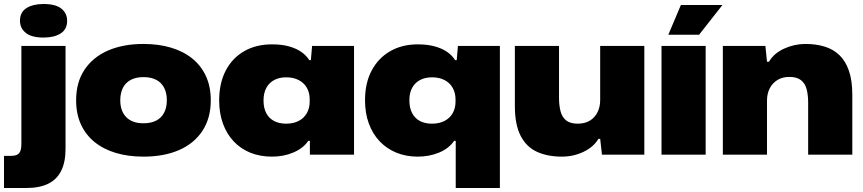

<svg xmlns="http://www.w3.org/2000/svg" viewBox="-64 -774 4317 961"><path d="M-44 167V6H-7Q20 6 31.5 -7Q43 -20 43 -54V-544H264V-29Q264 37 242.5 80.5Q221 124 177.5 145.5Q134 167 67 167ZM154 -586Q94 -586 65 -609.5Q36 -633 36 -670Q36 -713 68.5 -733.5Q101 -754 154 -754Q214 -754 243 -731Q272 -708 272 -670Q272 -627 239.5 -606.5Q207 -586 154 -586Z M654 10Q578 10 516 -8.5Q454 -27 409.5 -63Q365 -99 341 -151.5Q317 -204 317 -272Q317 -362 359 -425Q401 -488 476.5 -521Q552 -554 654 -554Q730 -554 792 -535.5Q854 -517 898.5 -481Q943 -445 967 -392.5Q991 -340 991 -272Q991 -183 949.5 -119.5Q908 -56 832.5 -23Q757 10 654 10ZM654 -157Q693 -157 719 -171Q745 -185 758 -211Q771 -237 771 -272Q771 -299 763.5 -320.5Q756 -342 741.5 -357Q727 -372 705 -380Q683 -388 654 -388Q616 -388 590 -374Q564 -360 551 -334Q538 -308 538 -272Q538 -245 545.5 -224Q553 -203 567.5 -188Q582 -173 603.5 -165Q625 -157 654 -157Z M1297 10Q1238 10 1189.5 -9.5Q1141 -29 1106 -66Q1071 -103 1052 -155Q1033 -207 1033 -271Q1033 -358 1066 -421Q1099 -484 1158.5 -518Q1218 -552 1297 -552Q1346 -552 1382 -542Q1418 -532 1443.5 -514.5Q1469 -497 1484 -473H1492L1498 -544H1708V0H1487V-69H1479Q1454 -32 1405 -11Q1356 10 1297 10ZM1368 -155Q1405 -155 1431.5 -169Q1458 -183 1472 -208Q1486 -233 1486 -265V-277Q1486 -310 1472 -334.5Q1458 -359 1431.5 -373Q1405 -387 1368 -387Q1335 -387 1309.5 -374Q1284 -361 1269.5 -335Q1255 -309 1255 -271Q1255 -233 1269 -207Q1283 -181 1308.5 -168Q1334 -155 1368 -155Z M2217 167V-69H2209Q2182 -30 2133 -10Q2084 10 2027 10Q1968 10 1919.5 -10Q1871 -30 1836 -67Q1801 -104 1782 -156Q1763 -208 1763 -272Q1763 -358 1796 -420.5Q1829 -483 1888.5 -517.5Q1948 -552 2027 -552Q2075 -552 2111.5 -542Q2148 -532 2173.5 -514.5Q2199 -497 2214 -473H2222L2228 -544H2438V167ZM2098 -155Q2135 -155 2161.5 -169Q2188 -183 2202 -208Q2216 -233 2216 -265V-276Q2216 -309 2202 -334Q2188 -359 2161.5 -373Q2135 -387 2098 -387Q2064 -387 2038.5 -373.5Q2013 -360 1999 -334.5Q1985 -309 1985 -272Q1985 -234 1999 -207.5Q2013 -181 2038.5 -168Q2064 -155 2098 -155Z M2748 10Q2677 10 2624 -14Q2571 -38 2542 -94Q2513 -150 2513 -244V-544H2734V-284Q2734 -247 2741.5 -217.5Q2749 -188 2769.5 -171.5Q2790 -155 2827 -155Q2863 -155 2888 -170Q2913 -185 2926.5 -212Q2940 -239 2940 -273V-544H3161V0H2949L2940 -79H2931Q2908 -39 2857.5 -14.5Q2807 10 2748 10Z M3247 0V-544H3468V0ZM3281 -600 3344 -749H3552L3435 -600Z M3554 0V-544H3767L3775 -465H3785Q3809 -507 3860.5 -530.5Q3912 -554 3967 -554Q4020 -554 4063 -541Q4106 -528 4137 -498.5Q4168 -469 4185 -420Q4202 -371 4202 -299V0H3981V-260Q3981 -298 3973.5 -327Q3966 -356 3945.5 -372.5Q3925 -389 3887 -389Q3852 -389 3827 -373.5Q3802 -358 3788.5 -331.5Q3775 -305 3775 -271V0Z"/></svg>

Font: Mona Sans Expanded Black
Style: Regular
Weight: 900
Width: 7
Designer: Deni Anggara
Foundry: GitHub
Version: Version 2.000